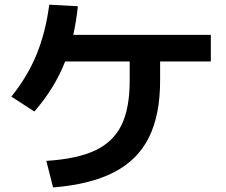

<svg xmlns="http://www.w3.org/2000/svg" viewBox="-20 -783 978 832"><path d="M542 -433.6V-516.6H262.2Q217.3 -400.9 128.9 -299.8L29.3 -364.3Q99.1 -451.2 138.4 -546.9Q177.7 -642.6 193.4 -762.7L317.4 -755.9Q311 -692.9 297.4 -631.8H893.6V-516.6H673.8V-433.6Q673.8 -284.7 625.2 -187.3Q576.7 -89.8 474.6 -36.9Q372.6 16.1 210 29.3L180.7 -85.9Q314.5 -94.2 392.8 -131.3Q471.2 -168.5 506.6 -241.2Q542 -314 542 -433.6Z"/></svg>

Font: Pretendard JP
Style: Bold
Weight: 700
Designer: Base glyphs from Inter by Rasmus Andersson; Hangeul glyphs from Noto Sans CJK(Source Han Sans) by Jang Soo-young and Kan
Foundry: Kil Hyung-jin
Version: Version 1.309